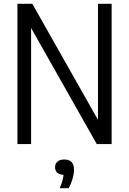

<svg xmlns="http://www.w3.org/2000/svg" viewBox="-20 -760 681 1013"><path d="M72 0V-740H150.5L497 -127.5V-740H569V0H490.5L144 -612.5V0ZM295 233Q304.5 211.5 309 194.5Q313.5 177.5 315.5 162.5Q270.5 160 270.5 121.5Q270.5 104 283 92.8Q295.5 81.5 319 81.5Q370.5 81.5 370.5 136Q370.5 157 363 183.2Q355.5 209.5 342.5 233Z"/></svg>

Font: Encode Sans Condensed Condensed
Style: Regular
Weight: 400
Width: 3
Designer: Multiple Designers
Foundry: Impallari Type
Version: Version 3.000; ttfautohint (v1.8.3) -l 8 -r 50 -G 200 -x 14 